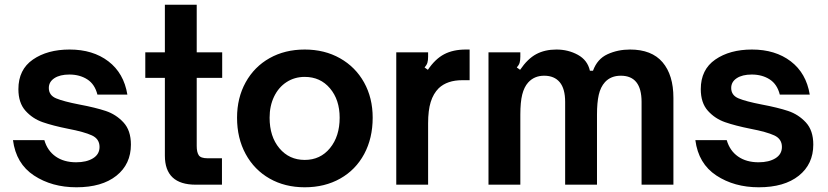

<svg xmlns="http://www.w3.org/2000/svg" viewBox="-20 -783 3509 814"><path d="M35 -189H168Q181 -144 216 -119.5Q251 -95 303 -95Q347 -95 374.5 -112Q402 -129 402 -160Q402 -194 369.5 -209Q337 -224 269 -237Q204 -250 161 -265Q118 -280 88 -313.5Q58 -347 58 -405Q58 -488 119.5 -530.5Q181 -573 275 -573Q374 -573 439.5 -523Q505 -473 520 -382H393Q382 -426 350 -446.5Q318 -467 274 -467Q234 -467 210.5 -451.5Q187 -436 187 -410Q187 -379 218 -366Q249 -353 316 -340Q385 -327 428.5 -312.5Q472 -298 503.5 -264Q535 -230 535 -170Q535 -87 473.5 -38Q412 11 304 11Q200 11 124 -39Q48 -89 35 -189Z M810 0Q679 0 679 -123V-453H596V-561H679V-763H814V-561H922V-453H814V-164Q814 -138 822.5 -125Q831 -112 860 -112H921V0Z M985 -284Q985 -368 1021.5 -434Q1058 -500 1123 -536.5Q1188 -573 1272 -573Q1356 -573 1421.5 -536Q1487 -499 1523.5 -433.5Q1560 -368 1560 -284Q1560 -197 1524 -130Q1488 -63 1422.5 -26Q1357 11 1272 11Q1188 11 1123 -26Q1058 -63 1021.5 -130Q985 -197 985 -284ZM1420 -284Q1420 -360 1379 -408.5Q1338 -457 1272 -457Q1229 -457 1195 -435Q1161 -413 1142 -373.5Q1123 -334 1123 -284Q1123 -204 1164.5 -154.5Q1206 -105 1272 -105Q1338 -105 1379 -155Q1420 -205 1420 -284Z M1660 0V-561H1795V-543Q1795 -527 1792 -517Q1789 -507 1780 -497L1794 -487Q1825 -533 1863 -553Q1901 -573 1955 -573H1971V-443H1940Q1876 -443 1840 -409Q1817 -386 1806 -350.5Q1795 -315 1795 -260V0Z M2051 0V-561H2186V-543Q2186 -527 2183 -517Q2180 -507 2171 -497L2185 -487Q2217 -534 2253.5 -553.5Q2290 -573 2339 -573Q2389 -573 2430 -550.5Q2471 -528 2481 -483H2494Q2512 -533 2555.5 -553Q2599 -573 2651 -573Q2743 -573 2789 -519Q2835 -465 2835 -368V0H2700V-351Q2700 -462 2612 -462Q2570 -462 2545 -435Q2526 -414 2518.5 -381Q2511 -348 2511 -297V0H2376V-351Q2376 -407 2353 -434.5Q2330 -462 2287 -462Q2245 -462 2219 -433Q2202 -414 2194 -382Q2186 -350 2186 -297V0Z M2928 -189H3061Q3074 -144 3109 -119.5Q3144 -95 3196 -95Q3240 -95 3267.5 -112Q3295 -129 3295 -160Q3295 -194 3262.5 -209Q3230 -224 3162 -237Q3097 -250 3054 -265Q3011 -280 2981 -313.5Q2951 -347 2951 -405Q2951 -488 3012.5 -530.5Q3074 -573 3168 -573Q3267 -573 3332.5 -523Q3398 -473 3413 -382H3286Q3275 -426 3243 -446.5Q3211 -467 3167 -467Q3127 -467 3103.5 -451.5Q3080 -436 3080 -410Q3080 -379 3111 -366Q3142 -353 3209 -340Q3278 -327 3321.5 -312.5Q3365 -298 3396.5 -264Q3428 -230 3428 -170Q3428 -87 3366.5 -38Q3305 11 3197 11Q3093 11 3017 -39Q2941 -89 2928 -189Z"/></svg>

Font: Open Sauce Sans
Style: Bold
Weight: 700
Designer: Alfredo Marco Pradil
Foundry: Creative Sauce Fz LLC
Version: Version 1.477